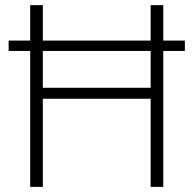

<svg xmlns="http://www.w3.org/2000/svg" viewBox="-20 -731 755 751"><path d="M13.7 -531.7V-572.3H703.1V-531.7ZM580.6 -344.7H133.8V-387.7H580.6ZM147.5 0H98.1V-710.9H147.5ZM618.7 0H569.3V-710.9H618.7Z"/></svg>

Font: Heebo ExtraLight
Style: Regular
Weight: 250
Designer: Oded Ezer
Foundry: Ezer Type House
Version: Version 3.100